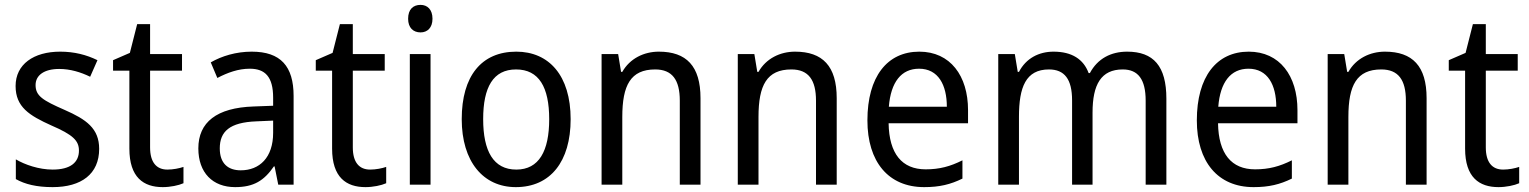

<svg xmlns="http://www.w3.org/2000/svg" viewBox="-20 -758 6274 788"><path d="M387 -147C387 -231 334 -268 245 -307C156 -346 126 -364 126 -409C126 -449 161 -475 223 -475C268 -475 311 -462 350 -443L380 -511C335 -533 285 -546 227 -546C118 -546 44 -494 44 -405C44 -319 100 -284 191 -243C279 -205 304 -181 304 -140C304 -92 270 -62 196 -62C140 -62 82 -82 45 -104V-23C82 -2 130 10 196 10C314 10 387 -44 387 -147Z M667 -62C622 -62 596 -92 596 -153V-468H727V-536H596V-659H543L513 -541L444 -511V-468H511V-148C511 -30 569 10 648 10C679 10 713 3 733 -6V-73C716 -67 690 -62 667 -62Z M1013 -546C949 -546 890 -528 845 -502L872 -438C914 -460 958 -476 1005 -476C1068 -476 1101 -443 1101 -357V-324L1021 -321C869 -316 794 -256 794 -149C794 -49 853 10 945 10C1022 10 1064 -17 1104 -75H1107L1122 0H1185V-364C1185 -486 1132 -546 1013 -546ZM1033 -260 1101 -263V-213C1101 -111 1045 -59 968 -59C916 -59 882 -87 882 -149C882 -218 922 -256 1033 -260Z M1499 -62C1454 -62 1428 -92 1428 -153V-468H1559V-536H1428V-659H1375L1345 -541L1276 -511V-468H1343V-148C1343 -30 1401 10 1480 10C1511 10 1545 3 1565 -6V-73C1548 -67 1522 -62 1499 -62Z M1706 -738C1676 -738 1655 -720 1655 -681C1655 -644 1676 -625 1706 -625C1734 -625 1755 -644 1755 -681C1755 -719 1734 -738 1706 -738ZM1747 -536H1662V0H1747Z M2322 -269C2322 -448 2233 -546 2099 -546C1956 -546 1875 -446 1875 -269C1875 -95 1963 10 2097 10C2239 10 2322 -95 2322 -269ZM1963 -269C1963 -400 2004 -473 2098 -473C2192 -473 2234 -400 2234 -269C2234 -138 2192 -62 2099 -62C2005 -62 1963 -138 1963 -269Z M2684 -546C2623 -546 2565 -518 2534 -463H2529L2517 -536H2449V0H2534V-278C2534 -408 2568 -473 2669 -473C2739 -473 2770 -430 2770 -345V0H2855V-355C2855 -487 2797 -546 2684 -546Z M3243 -546C3182 -546 3124 -518 3093 -463H3088L3076 -536H3008V0H3093V-278C3093 -408 3127 -473 3228 -473C3298 -473 3329 -430 3329 -345V0H3414V-355C3414 -487 3356 -546 3243 -546Z M3753 -546C3621 -546 3540 -443 3540 -264C3540 -94 3626 10 3773 10C3836 10 3881 -1 3930 -25V-100C3880 -75 3836 -63 3779 -63C3682 -63 3629 -127 3627 -252H3953V-306C3953 -447 3880 -546 3753 -546ZM3752 -476C3831 -476 3866 -409 3866 -320H3628C3636 -421 3679 -476 3752 -476Z M4606 -546C4540 -546 4485 -518 4453 -458H4448C4427 -515 4379 -546 4304 -546C4244 -546 4191 -519 4162 -463H4157L4145 -536H4077V0H4162V-279C4162 -400 4190 -473 4285 -473C4349 -473 4380 -433 4380 -346V0H4464V-296C4464 -411 4499 -473 4588 -473C4651 -473 4682 -432 4682 -345V0H4767V-353C4767 -487 4714 -546 4606 -546Z M5105 -546C4973 -546 4892 -443 4892 -264C4892 -94 4978 10 5125 10C5188 10 5233 -1 5282 -25V-100C5232 -75 5188 -63 5131 -63C5034 -63 4981 -127 4979 -252H5305V-306C5305 -447 5232 -546 5105 -546ZM5104 -476C5183 -476 5218 -409 5218 -320H4980C4988 -421 5031 -476 5104 -476Z M5664 -546C5603 -546 5545 -518 5514 -463H5509L5497 -536H5429V0H5514V-278C5514 -408 5548 -473 5649 -473C5719 -473 5750 -430 5750 -345V0H5835V-355C5835 -487 5777 -546 5664 -546Z M6149 -62C6104 -62 6078 -92 6078 -153V-468H6209V-536H6078V-659H6025L5995 -541L5926 -511V-468H5993V-148C5993 -30 6051 10 6130 10C6161 10 6195 3 6215 -6V-73C6198 -67 6172 -62 6149 -62Z"/></svg>

Font: Noto Sans Arabic UI SmCn
Style: Regular
Weight: 400
Width: 4
Designer: Monotype Design Team, Nadine Chahine and Nizar Qandah
Foundry: Monotype Imaging Inc.
Version: Version 2.010